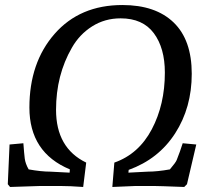

<svg xmlns="http://www.w3.org/2000/svg" viewBox="-20 -740 834 764"><path d="M258 -66Q97 -133 97 -312Q97 -491 197.5 -605.5Q298 -720 467 -720Q599 -720 671 -650.5Q743 -581 743 -446.5Q743 -312 677 -209.5Q611 -107 492 -64L491 -53L568 -57Q606 -57 656 -66Q679 -93 683 -103Q697 -138 707 -170L761 -165L724 -7L713 4Q610 0 590 0H521L427 4L435 -93Q532 -127 584 -225.5Q636 -324 636 -451Q636 -549 592 -608Q548 -667 460 -667Q397 -667 346.5 -635Q296 -603 266 -550Q203 -441 203 -303Q203 -151 323 -93L311 4Q257 0 217 0H142L20 4L11 -7L18 -165L73 -170Q76 -129 78.5 -109Q81 -89 94 -66Q144 -57 180 -57L257 -53Z"/></svg>

Font: Andada
Style: Italic
Weight: 400
Italic angle: -8.29999°
Designer: Carolina Giovagnoli
Foundry: Carolina Giovagnoli
Version: Version 1.003